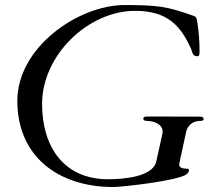

<svg xmlns="http://www.w3.org/2000/svg" viewBox="-20 -729 833 762"><path d="M429.2 13.2C459 13.2 628.4 -4.9 698.2 -27.3C712.4 -31.7 730 -39.1 730 -54.2C730 -57.6 728 -59.6 721.2 -59.6C709.5 -59.6 691.4 -61 691.4 -76.2C691.4 -77.6 691.4 -79.1 691.9 -81.1C699.7 -116.2 711.4 -171.9 718.8 -206.1C723.6 -229 744.6 -249 772 -249C782.2 -249 788.1 -250.5 788.1 -256.3C788.1 -264.6 780.8 -266.1 772 -266.1C762.2 -266.1 577.1 -266.6 563 -266.6C553.2 -266.6 548.8 -263.7 548.8 -257.8C548.8 -253.4 552.7 -249 563 -249C593.3 -249 625.5 -235.4 625.5 -206.5C625.5 -203.1 625 -199.7 624 -195.8L600.1 -87.9C586.9 -27.8 473.1 -17.6 409.2 -17.6C233.4 -17.6 147 -146.5 147 -316.4C147 -510.7 330.6 -686 516.1 -686C643.6 -686 696.8 -627.9 738.3 -535.2C745.6 -519 742.2 -505.9 765.1 -505.9C771.5 -505.9 772 -517.6 772 -524.9C772 -563 769.5 -597.7 763.7 -637.2C759.8 -662.6 758.8 -662.6 740.2 -668.9C644.5 -702.6 607.4 -709 474.6 -709C291 -709 48.8 -541.5 48.8 -329.1C48.8 -105 214.8 13.2 429.2 13.2Z"/></svg>

Font: Cardo
Style: Italic
Weight: 400
Designer: David J. Perry
Foundry: David J. Perry
Version: Version 0.99